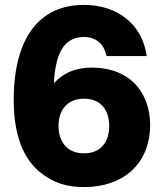

<svg xmlns="http://www.w3.org/2000/svg" viewBox="-20 -752 665 784"><path d="M323 12C483 12 593 -83 593 -242C593 -360 524 -476 353 -476C285 -476 235 -451 200 -412C207 -551 251 -601 324 -601C368 -601 404 -576 415 -523H579C561 -655 457 -732 323 -732C140 -732 36 -597 36 -343C36 -204 73 -99 155 -40C201 -6 253 12 323 12ZM219 -238C219 -299 252 -349 323 -349C394 -349 426 -299 426 -238C426 -175 394 -126 323 -126C252 -126 219 -175 219 -238Z"/></svg>

Font: Aspekta 800
Style: Regular
Weight: 800
Designer: Ivo Dolenc
Version: Version 2.000